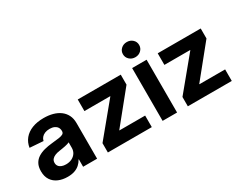

<svg xmlns="http://www.w3.org/2000/svg" viewBox="-89 -1204 2089 1667"><g transform="rotate(-30 956.0 -370.0)"><path d="M211.4 9.3Q159.7 9.3 119.1 -8.3Q78.6 -25.9 55.4 -61Q32.2 -96.2 32.2 -148.4Q32.2 -193.4 48.6 -223.1Q64.9 -252.9 93.5 -271Q122.1 -289.1 158.7 -298.6Q195.3 -308.1 235.4 -312Q282.7 -316.4 311 -320.8Q339.4 -325.2 352.3 -333.7Q365.2 -342.3 365.2 -359.4V-362.3Q365.2 -383.3 355.2 -398.4Q345.2 -413.6 326.2 -422.1Q307.1 -430.7 280.3 -430.7Q252.9 -430.7 232.4 -422.1Q211.9 -413.6 199.5 -398.9Q187 -384.3 183.1 -365.2L48.3 -375Q56.2 -425.8 86.4 -462.4Q116.7 -499 166.5 -518.6Q216.3 -538.1 282.7 -538.1Q331.5 -538.1 373 -526.9Q414.6 -515.6 445.1 -492.9Q475.6 -470.2 492.4 -436.5Q509.3 -402.8 509.3 -357.4V0H369.1V-74.2H366.2Q352.5 -48.8 331.5 -30Q310.5 -11.2 281 -1Q251.5 9.3 211.4 9.3ZM252 -91.8Q286.6 -91.8 312.3 -105Q337.9 -118.2 352.1 -140.6Q366.2 -163.1 366.2 -191.4V-246.6Q359.9 -242.7 348.1 -239.3Q336.4 -235.8 321.8 -232.7Q307.1 -229.5 291.3 -227.1Q275.4 -224.6 260.3 -222.2Q234.9 -218.8 214.6 -210.4Q194.3 -202.1 182.6 -188Q170.9 -173.8 170.9 -152.8Q170.9 -133.3 181.2 -119.6Q191.4 -106 209.7 -98.9Q228 -91.8 252 -91.8Z M617.2 0V-93.3L878.9 -410.6V-413.1H620.6V-529.3H1051.8V-429.2L799.8 -118.2V-115.7H1057.6V0Z M1166 0V-529.3H1311V0ZM1238.3 -596.7Q1203.6 -596.7 1180.2 -618.7Q1156.7 -640.6 1156.7 -672.9Q1156.7 -705.1 1180.2 -726.8Q1203.6 -748.5 1237.8 -748.5Q1272.5 -748.5 1295.9 -726.8Q1319.3 -705.1 1319.3 -672.9Q1319.3 -640.6 1295.9 -618.7Q1272.5 -596.7 1238.3 -596.7Z M1418.9 0V-93.3L1680.7 -410.6V-413.1H1422.4V-529.3H1853.5V-429.2L1601.6 -118.2V-115.7H1859.4V0Z"/></g></svg>

Font: Inter 24pt
Style: Bold
Weight: 700
Designer: Rasmus Andersson
Foundry: rsms
Version: Version 4.001;git-66647c0bb